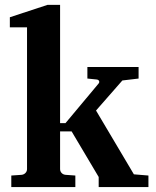

<svg xmlns="http://www.w3.org/2000/svg" viewBox="-20 -760 632 780"><path d="M380.9 0V-41L271 -226.1H224.1V-73.2Q224.1 -64 230.2 -57.4Q236.3 -50.8 246.1 -49.8L286.1 -46.9V0H25.9V-46.9L67.9 -49.8Q77.1 -50.8 83.5 -57.4Q89.8 -64 89.8 -73.2V-648.9H20V-689.9L172.9 -740.2H224.1V-259.8H246.1L379.9 -419.9Q384.8 -425.3 382.6 -430.7Q380.4 -436 373 -437L335 -440.9V-487.8H543V-440.9L477.1 -433.1L370.1 -311L523.9 -51.8L583 -46.9V0Z"/></svg>

Font: Charis SIL Cyr
Style: Bold
Weight: 700
Foundry: SIL International
Version: Version 5.000